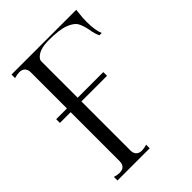

<svg xmlns="http://www.w3.org/2000/svg" viewBox="-214 -844 948 948"><g transform="rotate(-45 260.0 -370.0)"><path d="M486 -662Q486 -603 500 -570H484Q473 -591 468 -625Q461 -661 449 -681.5Q437 -702 400 -716Q363 -730 289 -730Q217 -730 193 -694Q190 -687 190 -680V-428H369V-402H190V-60Q190 -40 200.5 -29.5Q211 -19 230 -19Q246 -19 265 -25V0H40V-25Q59 -19 75 -19Q94 -19 104.5 -29.5Q115 -40 115 -60V-402H40V-428H115V-680Q115 -700 104.5 -710.5Q94 -721 75 -721Q59 -721 40 -715V-740H492L489 -711Q486 -692 486 -662Z"/></g></svg>

Font: Viaoda Libre
Style: Regular
Weight: 400
Designer: Gydient
Version: Version 2.000